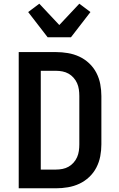

<svg xmlns="http://www.w3.org/2000/svg" viewBox="-20 -1016 640 1036"><path d="M81 0V-735H282Q314 -735 346.5 -729.5Q379 -724 408 -710.5Q437 -697 461 -674.5Q485 -652 500 -623Q515 -594 521 -562Q527 -530 527 -498V-237Q527 -205 521 -173Q515 -141 500 -112Q485 -83 461 -60.5Q437 -38 408 -24.5Q379 -11 346.5 -5.5Q314 0 282 0ZM200 -101H282Q300 -101 317.5 -104.5Q335 -108 350 -116.5Q365 -125 377 -138.5Q389 -152 396 -168Q403 -184 405.5 -201.5Q408 -219 408 -237V-498Q408 -516 405.5 -533.5Q403 -551 396 -567Q389 -583 377 -596.5Q365 -610 350 -618.5Q335 -627 317.5 -630.5Q300 -634 282 -634H200ZM237 -815 132 -951 192 -996 300 -881 408 -996 468 -951 363 -815Z"/></svg>

Font: Iosevka Extended
Style: Bold
Weight: 700
Width: 7
Monospace: yes
Designer: Belleve Invis
Foundry: Belleve Invis
Version: Version 32.5.0; ttfautohint (v1.8.4)